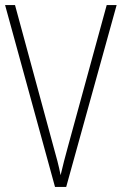

<svg xmlns="http://www.w3.org/2000/svg" viewBox="-20 -800 478 754"><path d="M438 -780H399L247 -225C235 -183 227 -149 218 -112C211 -149 201 -185 190 -224L39 -780H0L196 -66H240Z"/></svg>

Font: Noto Sans Malayalam UI Condensed ExtraLight
Style: Regular
Weight: 200
Width: 3
Designer: Jelle Bosma - Monotype Design Team
Foundry: Monotype Imaging Inc.
Version: Version 2.104